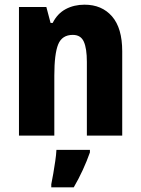

<svg xmlns="http://www.w3.org/2000/svg" viewBox="-20 -579 601 820"><path d="M341 -559Q415 -559 458.5 -509Q502 -459 502 -360V0H351V-315Q351 -372 338 -401Q325 -430 291 -430Q245 -430 228.5 -389.5Q212 -349 212 -256V0H61V-549H178L196 -481H205Q225 -521 260.5 -540Q296 -559 341 -559ZM364 72Q351 109 333.5 147Q316 185 295 221H199V208Q203 189 207.5 162.5Q212 136 216 109Q220 82 221 61H364Z"/></svg>

Font: Noto Sans Sinhala Condensed ExtraBold
Style: Regular
Weight: 800
Width: 3
Designer: Jelle Bosma - Monotype Design Team
Foundry: Monotype Imaging Inc.
Version: Version 2.006; ttfautohint (v1.8.4.7-5d5b)